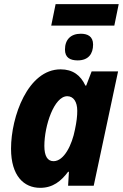

<svg xmlns="http://www.w3.org/2000/svg" viewBox="-20 -892 592 922"><path d="M226 -769H529L550 -872H247ZM353 -602C405 -602 427 -634 427 -678C427 -718 400 -730 368 -730C320 -730 292 -702 292 -654C292 -615 317 -602 353 -602ZM173 10C234 10 273 -22 307 -67H311L307 0H430L547 -549H420L394 -481H390C367 -531 329 -559 271 -559C114 -559 33 -332 33 -178C33 -47 95 10 173 10ZM237 -118C208 -118 193 -143 193 -191C193 -289 240 -430 303 -430C333 -430 351 -403 351 -360C351 -334 348 -308 340 -270C326 -197 288 -118 237 -118Z"/></svg>

Font: Noto Sans SemiCondensed ExtraBold
Style: Italic
Weight: 800
Width: 4
Italic angle: -12°
Designer: Monotype Design Team
Foundry: Monotype Imaging Inc.
Version: Version 2.013